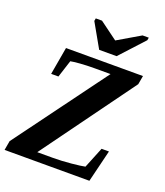

<svg xmlns="http://www.w3.org/2000/svg" viewBox="-158 -972 924 1077"><g transform="rotate(20 304.5 -434.0)"><path d="M410.6 -603H316.9Q268.6 -603 229 -599.9Q189.5 -596.7 173.8 -593.3L140.6 -490.2H97.2L126 -654.8H585.4L576.2 -603L174.3 -50.8H265.6Q318.8 -50.8 376.7 -56.4Q434.6 -62 456.1 -66.9L506.8 -191.9H550.8L503.9 0H-2.4L7.3 -55.7ZM542.5 -868.2 539.6 -852.1 408.2 -709H304.2L223.1 -852.1L226.1 -868.2H263.2L370.6 -789.1L505.4 -868.2Z"/></g></svg>

Font: Tinos
Style: Bold Italic
Weight: 700
Italic angle: -16.333°
Designer: Steve Matteson
Foundry: Monotype Imaging Inc.
Version: Version 1.23